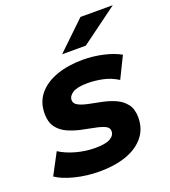

<svg xmlns="http://www.w3.org/2000/svg" viewBox="-153 -852 849 960"><g transform="rotate(-20 271.5 -371.5)"><path d="M215 8Q144 8 81.5 -8Q19 -24 -15 -48L45 -161Q80 -138 130.5 -124Q181 -110 232 -110Q287 -110 312 -124Q337 -138 337 -162Q337 -181 316 -190.5Q295 -200 263 -206Q231 -212 194.5 -220Q158 -228 125.5 -242.5Q93 -257 72.5 -284.5Q52 -312 52 -357Q52 -418 86.5 -460Q121 -502 182.5 -524Q244 -546 322 -546Q378 -546 431 -534Q484 -522 521 -501L465 -387Q427 -411 385.5 -419.5Q344 -428 306 -428Q251 -428 226.5 -412.5Q202 -397 202 -375Q202 -356 222.5 -345.5Q243 -335 275 -328.5Q307 -322 344 -314.5Q381 -307 413 -292.5Q445 -278 465.5 -251.5Q486 -225 486 -180Q486 -119 450.5 -76.5Q415 -34 354 -13Q293 8 215 8ZM236 -607 386 -751H558L362 -607Z"/></g></svg>

Font: Montserrat Thin
Style: Bold Italic
Weight: 700
Italic angle: -11.3°
Version: Version 9.000